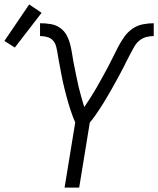

<svg xmlns="http://www.w3.org/2000/svg" viewBox="-81 -848 715 868"><path d="M211 0 259 -294Q253 -308 247.5 -323Q242 -338 237 -353Q232 -368 227.5 -383.5Q223 -399 219 -414.5Q215 -430 211 -445.5Q207 -461 203.5 -477Q200 -493 197 -509Q194 -525 191 -541Q188 -557 185 -573Q182 -589 179.5 -605Q177 -621 173 -637Q169 -653 159 -664.5Q149 -676 133 -680.5Q117 -685 100 -685V-743Q125 -743 149 -739Q173 -735 192 -721Q211 -707 221.5 -686.5Q232 -666 237.5 -642.5Q243 -619 246.5 -595.5Q250 -572 255 -548.5Q260 -525 264.5 -501.5Q269 -478 274.5 -455Q280 -432 286.5 -409.5Q293 -387 300 -364Q315 -386 329 -408Q343 -430 356 -452.5Q369 -475 381.5 -498Q394 -521 406.5 -544Q419 -567 430 -590Q441 -613 453 -636Q465 -659 480.5 -681Q496 -703 517.5 -718Q539 -733 564.5 -738Q590 -743 614 -743V-685Q597 -685 580 -680.5Q563 -676 549 -664.5Q535 -653 526 -637Q517 -621 508.5 -605Q500 -589 492 -573Q484 -557 476 -541Q468 -525 459 -509Q450 -493 441.5 -477Q433 -461 424 -445.5Q415 -430 406 -414.5Q397 -399 387.5 -383.5Q378 -368 368 -353Q358 -338 347.5 -323Q337 -308 325 -294L277 0ZM-14 -633 -61 -663 51 -828 107 -790Z"/></svg>

Font: Iosevka Aile Light
Style: Italic
Weight: 300
Italic angle: -9°
Designer: Belleve Invis
Foundry: Belleve Invis
Version: Version 31.1.0; ttfautohint (v1.8.4)